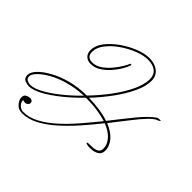

<svg xmlns="http://www.w3.org/2000/svg" viewBox="-217 -689 981 981"><g transform="rotate(45 273.5 -199.0)"><path d="M330 -529Q370 -529 395 -509Q420 -489 420 -454Q420 -415 397.5 -366.5Q375 -318 337.5 -266.5Q300 -215 255 -167Q298 -166 334.5 -160.5Q371 -155 400 -145Q449 -208 493 -262Q537 -316 573 -341Q579 -344 591 -344Q606 -344 586 -334Q569 -330 542.5 -302.5Q516 -275 483 -232Q450 -189 412 -141Q457 -123 481 -95Q505 -67 505 -35Q505 -11 488 -0.5Q471 10 450 11Q429 12 417 9Q409 7 409.5 3.5Q410 0 416 0Q430 0 447.5 -1Q465 -2 478 -9.5Q491 -17 491 -35Q491 -64 469 -89.5Q447 -115 404 -132Q367 -85 326 -38.5Q285 8 242 46.5Q199 85 155.5 108Q112 131 69 131Q41 131 25 112Q9 93 9 76Q9 61 17.5 55Q26 49 35 47.5Q44 46 45 46Q47 46 55 49Q63 52 63 64Q63 71 56.5 76.5Q50 82 42 82Q34 82 29.5 80.5Q25 79 25 79Q25 97 39 109.5Q53 122 69 122Q110 122 152 99.5Q194 77 235 40Q276 3 315.5 -43Q355 -89 393 -136Q364 -145 327.5 -150.5Q291 -156 247 -156Q245 -156 244 -156Q199 -110 152.5 -72.5Q106 -35 65 -13Q24 9 -4 9Q-17 9 -33.5 2.5Q-50 -4 -50 -28Q-50 -48 -27.5 -71.5Q-5 -95 34.5 -117Q74 -139 126.5 -153Q179 -167 239 -167Q285 -214 323.5 -266Q362 -318 385 -367Q408 -416 408 -454Q408 -485 387.5 -501.5Q367 -518 330 -518Q299 -518 259.5 -502.5Q220 -487 183.5 -461.5Q147 -436 123.5 -405.5Q100 -375 100 -345Q100 -306 138 -306Q165 -306 188.5 -322Q212 -338 231.5 -361Q251 -384 263.5 -405Q276 -426 280 -436Q282 -442 286 -441Q290 -440 288 -432Q284 -419 271 -396.5Q258 -374 237.5 -350.5Q217 -327 192 -311Q167 -295 138 -295Q115 -295 101.5 -308.5Q88 -322 88 -345Q88 -378 113 -410.5Q138 -443 176.5 -470Q215 -497 256 -513Q297 -529 330 -529ZM-39 -29Q-39 -13 -27.5 -7Q-16 -1 -4 -1Q22 -1 60 -21.5Q98 -42 142 -77Q186 -112 229 -156Q169 -153 120 -139Q71 -125 35.5 -104.5Q0 -84 -19.5 -63.5Q-39 -43 -39 -29Z"/></g></svg>

Font: Kapakana Light
Style: Regular
Weight: 300
Designer: Kyosuke Nagai
Version: Version 1.000